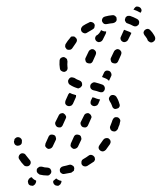

<svg xmlns="http://www.w3.org/2000/svg" viewBox="-20 -574 510 606"><path d="M69 4Q70 9 75 11Q77 12 80 12Q82 13 85 12Q87 11 89 9Q91 8 92 5L93 3Q93 2 94 0Q94 -2 94 -4Q91 -5 88 -7Q83 -10 80 -15Q80 -15 79 -14Q78 -14 77 -14Q75 -13 73 -11Q71 -10 70 -7L69 -5Q67 -1 69 4ZM174 -3Q174 -1 174 0Q173 2 173 3L172 5Q171 8 169 9Q167 11 165 12Q162 13 160 12Q157 12 155 11Q151 9 149 5Q147 1 148 -3Q151 -5 154 -8Q156 -9 157 -11Q159 -10 161 -8Q167 -4 174 -3ZM107 -48Q104 -48 102 -46Q100 -45 98 -43Q97 -41 96 -39Q96 -36 96 -34Q96 -31 98 -29Q99 -27 101 -26Q103 -24 105 -23Q117 -20 130 -20Q135 -20 138 -24Q142 -27 142 -33Q142 -35 141 -37Q140 -40 139 -41Q137 -43 134 -44Q132 -45 130 -45Q121 -45 112 -48Q109 -48 107 -48ZM171 -44Q168 -40 169 -35Q169 -30 174 -27Q178 -24 183 -25Q194 -27 205 -29Q207 -30 209 -32Q211 -33 213 -35Q214 -37 214 -40Q215 -42 214 -45Q213 -50 208 -52Q204 -55 199 -54Q189 -51 179 -49Q174 -48 171 -44ZM239 -69Q238 -67 237 -64Q237 -62 237 -59Q237 -57 238 -55Q241 -50 246 -49Q251 -48 255 -50Q265 -56 275 -63Q277 -64 278 -66Q279 -69 280 -71Q280 -73 279 -76Q279 -78 277 -80Q274 -84 269 -85Q264 -86 260 -83Q252 -77 243 -72Q241 -71 239 -69ZM53 -90Q48 -91 44 -88Q40 -85 39 -80Q38 -75 41 -71Q47 -61 56 -52Q59 -49 65 -49Q70 -49 73 -52Q77 -56 77 -61Q77 -66 73 -70Q67 -77 61 -85Q59 -89 53 -90ZM291 -107Q292 -102 296 -99Q300 -96 305 -96Q310 -97 314 -101Q321 -110 327 -119Q328 -121 329 -124Q329 -126 329 -129Q328 -131 327 -133Q325 -135 323 -137Q319 -139 314 -138Q309 -137 306 -133Q300 -124 294 -116Q291 -112 291 -107ZM123 -117Q122 -115 123 -112Q124 -110 126 -108Q128 -106 130 -105Q134 -103 139 -105Q144 -107 146 -111L156 -132Q158 -136 156 -141Q155 -146 150 -148Q145 -150 140 -149Q135 -147 133 -142L124 -122Q123 -120 123 -117ZM203 -117Q202 -115 203 -112Q204 -110 206 -108Q208 -106 210 -105Q214 -103 219 -105Q224 -107 226 -111L236 -132Q238 -136 236 -141Q235 -146 230 -148Q225 -150 220 -149Q215 -147 213 -142L204 -122Q203 -120 203 -117ZM47 -136Q44 -140 39 -141Q36 -141 34 -141Q31 -140 29 -138Q27 -137 26 -135Q25 -133 25 -130Q24 -129 24 -127Q24 -122 27 -118Q31 -114 36 -114Q41 -114 45 -117Q49 -120 49 -125Q49 -126 49 -127Q50 -132 47 -136ZM328 -176Q326 -172 328 -167Q330 -162 335 -160Q338 -159 340 -159Q343 -159 345 -160Q347 -161 349 -163Q351 -165 352 -167Q354 -174 357 -180Q358 -184 359 -189Q361 -194 358 -198Q355 -203 350 -204Q345 -205 341 -203Q337 -200 335 -195Q334 -192 333 -189Q331 -183 328 -176ZM155 -180Q157 -175 161 -173Q166 -171 171 -172Q176 -174 178 -179L187 -199Q190 -204 188 -208Q186 -213 181 -216Q177 -218 172 -216Q167 -214 165 -209L155 -189Q153 -185 155 -180ZM235 -180Q237 -175 241 -173Q246 -171 251 -172Q256 -174 258 -179L267 -199Q268 -201 269 -204Q269 -206 268 -208Q267 -211 265 -213Q264 -214 261 -216Q257 -218 252 -216Q247 -214 245 -209L235 -189Q233 -185 235 -180ZM340 -231Q344 -229 349 -231Q352 -232 354 -233Q356 -235 357 -237Q358 -239 358 -242Q358 -244 357 -246Q354 -258 347 -269Q344 -273 339 -274Q334 -275 330 -273Q326 -270 324 -265Q323 -260 326 -255Q331 -248 334 -239Q335 -234 340 -231ZM186 -247Q188 -242 193 -240Q198 -238 203 -240Q207 -241 210 -246L219 -266Q220 -268 220 -270Q220 -272 220 -274Q218 -274 216 -275Q207 -277 200 -281Q199 -280 198 -279Q197 -278 196 -277L187 -257Q185 -252 186 -247ZM266 -247Q268 -242 273 -240Q275 -239 278 -239Q280 -239 283 -240Q285 -241 287 -242Q289 -244 290 -246L296 -260Q290 -261 284 -263Q278 -266 272 -267L267 -257Q265 -252 266 -247ZM303 -283Q308 -285 310 -290Q312 -295 310 -300Q308 -305 303 -307Q292 -311 280 -314Q275 -315 271 -312Q266 -309 265 -304Q264 -298 267 -294Q270 -290 275 -289Q285 -287 293 -284Q298 -282 303 -283ZM228 -295Q230 -296 232 -297Q235 -298 236 -300Q238 -302 239 -304Q240 -309 238 -314Q236 -318 231 -320Q222 -323 215 -328Q210 -330 205 -330Q200 -329 197 -324Q196 -322 195 -320Q195 -317 195 -315Q196 -313 197 -310Q198 -308 200 -307Q210 -300 223 -296Q225 -295 228 -295ZM315 -351Q320 -352 325 -350Q329 -348 331 -343Q333 -338 331 -334L324 -319Q323 -319 323 -320Q318 -325 312 -327Q307 -329 302 -331L308 -344Q310 -349 315 -351ZM174 -350Q178 -347 183 -347Q186 -348 188 -349Q190 -350 191 -352Q193 -354 193 -357Q194 -359 193 -362Q192 -370 193 -380Q193 -382 192 -385Q192 -387 190 -389Q188 -391 186 -392Q184 -393 182 -394Q176 -394 172 -391Q168 -387 168 -382Q167 -370 169 -358Q170 -352 174 -350ZM250 -382Q251 -377 256 -375Q261 -373 266 -374Q271 -376 273 -381L282 -401Q284 -406 283 -410Q281 -415 276 -418Q271 -420 267 -418Q262 -416 260 -412L250 -391Q248 -387 250 -382ZM330 -382Q331 -377 336 -375Q341 -373 346 -374Q351 -376 353 -381L362 -401Q364 -406 363 -410Q361 -415 356 -418Q351 -420 347 -418Q342 -416 340 -412L330 -391Q328 -387 330 -382ZM186 -431Q185 -428 186 -426Q186 -424 188 -422Q189 -420 191 -418Q196 -416 201 -417Q206 -418 209 -423Q214 -431 220 -439Q223 -443 223 -448Q222 -453 218 -456Q216 -458 214 -459Q211 -459 209 -459Q206 -459 204 -458Q202 -456 201 -454Q193 -445 187 -435Q186 -433 186 -431ZM465 -465Q461 -472 455 -478Q452 -482 447 -483Q442 -483 438 -480Q434 -477 433 -472Q433 -467 436 -463Q441 -457 444 -452Q445 -451 445 -450Q446 -445 450 -443Q453 -440 457 -440Q462 -440 466 -444Q470 -447 470 -453Q470 -456 468 -460Q467 -462 465 -465ZM281 -449Q283 -444 288 -442Q292 -440 297 -442Q302 -444 304 -448L314 -468Q314 -470 315 -472Q315 -473 315 -475Q312 -475 309 -475Q304 -476 299 -479Q297 -474 293 -469Q289 -464 283 -461L282 -459Q279 -454 281 -449ZM361 -449Q363 -444 368 -442Q372 -440 377 -442Q382 -444 384 -448L394 -468Q394 -469 394 -469Q394 -470 395 -470Q392 -471 390 -473Q383 -476 377 -478Q374 -479 372 -480Q372 -480 371 -479Q371 -479 371 -479L362 -459Q359 -454 361 -449ZM238 -488Q236 -486 236 -484Q235 -481 236 -479Q236 -476 238 -474Q241 -470 246 -469Q251 -468 255 -471Q263 -476 272 -481Q274 -482 276 -484Q278 -486 278 -488Q279 -491 279 -493Q279 -496 278 -498Q275 -503 270 -504Q265 -506 261 -503Q250 -498 241 -492Q239 -490 238 -488ZM385 -524Q383 -524 381 -523Q379 -521 377 -520Q376 -518 375 -515Q373 -510 376 -506Q378 -501 383 -500Q392 -497 401 -492Q405 -490 410 -491Q415 -493 418 -497Q420 -502 419 -507Q417 -512 413 -514Q402 -520 390 -524Q388 -524 385 -524ZM304 -517Q301 -512 302 -507Q304 -502 308 -499Q312 -497 317 -498Q327 -500 337 -501Q342 -502 346 -506Q349 -510 348 -515Q348 -518 347 -520Q345 -522 343 -524Q341 -525 339 -526Q337 -526 334 -526Q323 -525 312 -522Q307 -521 304 -517ZM406 -550Q407 -552 410 -553Q412 -554 415 -553Q417 -553 419 -552Q424 -550 426 -545Q428 -540 425 -536L424 -534Q424 -534 423 -534Q413 -540 401 -544L403 -546Q404 -549 406 -550Z"/></svg>

Font: FRB American Cursive Guidelines Dashed
Style: Italic
Weight: 400
Italic angle: -25°
Version: Version 2.0;Modular Font Editor K font №1